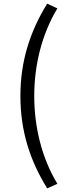

<svg xmlns="http://www.w3.org/2000/svg" viewBox="-20 -838 378 1054"><path d="M239 196 295 171C209 29 168 -141 168 -311C168 -480 209 -649 295 -792L239 -818C147 -668 92 -507 92 -311C92 -114 147 47 239 196Z"/></svg>

Font: Noto Sans CJK HK
Style: Regular
Weight: 400
Designer: Ryoko NISHIZUKA 西塚涼子 (kana, bopomofo & ideographs); Paul D. Hunt (Latin, Greek & Cyrillic); Sandoll Communications 산돌커뮤니
Foundry: Adobe
Version: Version 2.004;hotconv 1.0.118;makeotfexe 2.5.65603